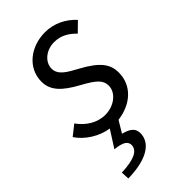

<svg xmlns="http://www.w3.org/2000/svg" viewBox="-229 -564 856 856"><g transform="rotate(-45 199.0 -136.0)"><path d="M231 -276C187 -300 145 -321 145 -362C145 -403 185 -438 237 -438C281 -438 312 -417 338 -390L382 -433C347 -471 298 -498 239 -498C148 -498 72 -439 72 -353C72 -298 108 -261 183 -220C251 -183 272 -163 272 -128C272 -84 225 -47 169 -47C118 -47 74 -76 44 -118L-4 -80C25 -35 83 2 140 10L89 90C139 95 158 108 157 133C155 165 119 184 39 187L41 226C147 224 216 191 222 128C224 95 209 77 162 65L195 10C283 -1 345 -57 345 -138C345 -191 318 -229 231 -276Z"/></g></svg>

Font: Cambridge Sans Italic
Style: Regular
Weight: 400
Italic angle: -11°
Version: Version 2.000;PS 002.000;hotconv 1.0.88;makeotf.lib2.5.64775